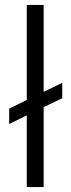

<svg xmlns="http://www.w3.org/2000/svg" viewBox="-20 -754 288 774"><path d="M231 -358 156 -322V0H88V-289L17 -254V-316L88 -351V-734H156V-384L231 -420Z"/></svg>

Font: Niramit Light
Style: Regular
Weight: 300
Designer: Katatrad Aksorn Co.,Ltd.
Foundry: Cadson Demak Co.,Ltd.
Version: Version 1.000; ttfautohint (v1.6)